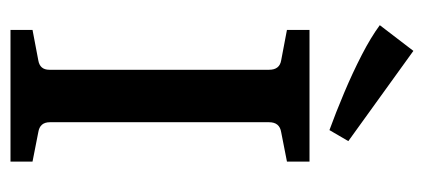

<svg xmlns="http://www.w3.org/2000/svg" viewBox="-241 -567 808 366"><g transform="rotate(90 163.0 -384.0)"><path d="M288 -527 232 -516Q213 -513 213 -493V-75Q213 -56 232 -53L288 -42V0H37V-42L95 -53Q113 -56 113 -74V-493Q113 -513 95 -516L37 -527V-570H288ZM249 -644 228 -608Q195 -620 157 -636Q119 -652 85 -669.5Q51 -687 28 -704L77 -768Z"/></g></svg>

Font: Rasa Medium
Style: Regular
Weight: 500
Designer: Anna Giedrys (Yrsa+Rasa design), David Brezina (Yrsa art-direction, Rasa art-direction, design)
Foundry: Rosetta Type Foundry
Version: Version 2.004